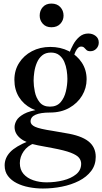

<svg xmlns="http://www.w3.org/2000/svg" viewBox="-20 -797 572 1074"><path d="M367 -497.5Q375.5 -522 389.5 -547.8Q403.5 -573.5 424.5 -591.5Q445.5 -609.5 474 -609.5Q497.5 -609.5 515 -596Q532.5 -582.5 532.5 -559Q532.5 -539 519 -524.8Q505.5 -510.5 485.5 -510.5Q471 -510.5 464 -517Q457 -523.5 451.2 -530Q445.5 -536.5 433 -536.5Q419.5 -536.5 408.5 -519.2Q397.5 -502 393 -480ZM259.5 -200.5Q297.5 -200.5 318.8 -225Q340 -249.5 348.5 -285.8Q357 -322 357 -356Q357 -377.5 353.2 -402.8Q349.5 -428 339.8 -450.8Q330 -473.5 311.8 -488.2Q293.5 -503 265 -503Q235 -503 216 -487.2Q197 -471.5 186.5 -446.8Q176 -422 172 -395Q168 -368 168 -345.5Q168 -317 175 -283.2Q182 -249.5 201.8 -225Q221.5 -200.5 259.5 -200.5ZM260 -167.5Q207 -167.5 179 -155.2Q151 -143 151 -117.5Q151 -99.5 176.2 -87.8Q201.5 -76 274.5 -65L346 -52.5Q433 -39 474.2 -6.8Q515.5 25.5 515.5 80.5Q515.5 126 490 159.5Q464.5 193 421.8 214.8Q379 236.5 326.5 247Q274 257.5 220 257.5Q180.5 257.5 142.5 250.2Q104.5 243 73.8 227.5Q43 212 24.5 187.5Q6 163 6 128Q6 87 36.5 54.2Q67 21.5 141.5 -8.5L172 4Q134 18.5 112.5 49.2Q91 80 91 115.5Q91 152 111.5 175.8Q132 199.5 166.2 211.2Q200.5 223 240.5 223Q289 223 333.2 212Q377.5 201 405.8 178Q434 155 434 119Q434 100.5 422 85.5Q410 70.5 375.8 57.2Q341.5 44 275 31.5L192.5 16Q127 3.5 94.2 -23Q61.5 -49.5 61.5 -86.5Q61.5 -103.5 72.2 -123Q83 -142.5 114 -159.8Q145 -177 205.5 -185.5ZM260 -167.5Q201.5 -167.5 156.5 -190.2Q111.5 -213 86 -254.2Q60.5 -295.5 60.5 -350.5Q60.5 -403.5 86.8 -445Q113 -486.5 158.5 -510.5Q204 -534.5 261.5 -534.5Q318.5 -534.5 364.5 -511.2Q410.5 -488 437.5 -447Q464.5 -406 464.5 -353.5Q464.5 -304 439 -261.8Q413.5 -219.5 367.5 -193.5Q321.5 -167.5 260 -167.5ZM267.5 -644.5Q237 -644.5 219.5 -664Q202 -683.5 202 -709.5Q202 -738 219.5 -757.5Q237 -777 267.5 -777Q299 -777 317.2 -757.5Q335.5 -738 335.5 -709.5Q335.5 -683.5 317.5 -664Q299.5 -644.5 267.5 -644.5Z"/></svg>

Font: Libre Caslon Text
Style: Regular
Weight: 400
Designer: Pablo Impallari, Rodrigo Fuenzalida, Katja Schimmel
Foundry: Pablo Impallari, Rodrigo Fuenzalida
Version: Version 2.000